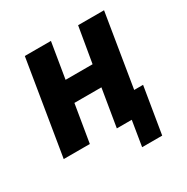

<svg xmlns="http://www.w3.org/2000/svg" viewBox="-155 -662 910 936"><g transform="rotate(-30 300.0 -194.5)"><path d="M494 141H381L404 0H320L355 -211H203L168 0H21L108 -530H255L222 -330H374L408 -530H554L487 -120H537Z"/></g></svg>

Font: Iosevka Curly Heavy Extended
Style: Italic
Weight: 900
Width: 7
Italic angle: -9°
Monospace: yes
Designer: Belleve Invis
Foundry: Belleve Invis
Version: Version 11.1.0; ttfautohint (v1.8.3)